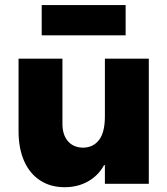

<svg xmlns="http://www.w3.org/2000/svg" viewBox="-20 -740 674 773"><path d="M579.1 0H402.3V-75.2H398.9Q376.5 -33.7 335 -10Q293.5 13.7 240.2 13.7Q183.1 13.7 141.4 -13.7Q99.6 -41 77.1 -91.8Q54.7 -142.6 54.7 -211.9V-503.9H231.4V-243.2Q231 -197.8 253.2 -171.9Q275.4 -146 314.5 -145.5Q355.5 -146 378.9 -176.8Q402.3 -207.5 402.3 -271.5V-503.9H579.1ZM485.8 -597.7H147.9V-719.7H485.8Z"/></svg>

Font: Wanted Sans Black
Style: Regular
Weight: 900
Designer: Original Design by Kil Hyung-jin and Kang Hanbin, Wanted Lab, Inc; Hangeul from Source Han Sans by Jang Soo-young and Ka
Foundry: Wanted Lab, Inc.
Version: Version 1.003